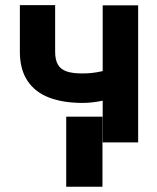

<svg xmlns="http://www.w3.org/2000/svg" viewBox="-20 -551 608 743"><path d="M514.6 0H377.4V-530.3H514.6ZM299.6 -152.7Q223.1 -152.7 168.8 -173.9Q114.6 -195 85.7 -239.3Q56.9 -283.5 56.9 -350.8V-531.1H193.4V-350.8Q193.4 -319.5 204.1 -301.1Q214.8 -282.8 237.4 -274.8Q259.9 -266.8 299.6 -266.8Q335.3 -266.8 369.7 -274.2Q404.1 -281.6 447.7 -296.6V-182.9Q420.4 -170.3 378.3 -161.5Q336.2 -152.7 299.6 -152.7ZM376.5 171.6H236.2V-99.6H376.5Z"/></svg>

Font: WEMIX Pretendard Variable
Style: Regular
Weight: 400
Designer: Base glyphs from Inter by Rasmus Andersson; Hangeul glyphs from Noto Sans CJK(Source Han Sans) by Jang Soo-young and Kan
Foundry: Kil Hyung-jin
Version: Version 1.000;Glyphs 3.2 (3208)